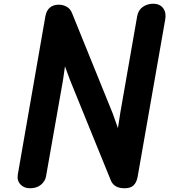

<svg xmlns="http://www.w3.org/2000/svg" viewBox="-20 -1004 903 1024"><path d="M571 -42 354 -575.5 326.5 -650 316 -576.5 225.5 -63.5Q221 -38 198.8 -19Q176.5 0 139.5 0Q107.5 0 88.5 -21Q69.5 -42 75 -73.5L222 -917Q227.5 -948 246 -963.5Q264.5 -979 293 -979Q315.5 -979 335 -968.5Q354.5 -958 364 -934.5L580.5 -400.5L609 -320.5L621.5 -402L711.5 -917Q717 -949.5 741 -966.8Q765 -984 796.5 -984Q833.5 -984 850.8 -959.5Q868 -935 861 -899L714 -61Q708.5 -31.5 692.8 -15.8Q677 0 644.5 0Q615 0 597 -11Q579 -22 571 -42Z"/></svg>

Font: Edu QLD Hand
Style: Regular
Weight: 400
Designer: Tina and Corey Anderson, Eben Sorkin
Foundry: Sorkin Type Co.
Version: Version 2.000